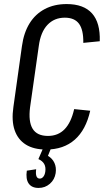

<svg xmlns="http://www.w3.org/2000/svg" viewBox="-20 -728 517 945"><path d="M207 8Q146 8 107 -16.5Q68 -41 52 -87.5Q36 -134 46 -202L88 -501Q97 -567 125.5 -613Q154 -659 200.5 -683.5Q247 -708 308 -708Q392 -708 433 -662Q474 -616 471 -525L390 -517Q391 -581 369 -611Q347 -641 299 -641Q247 -641 213.5 -605.5Q180 -570 171 -502L128 -200Q119 -130 140.5 -94.5Q162 -59 216 -59Q266 -59 298 -92Q330 -125 345 -191L424 -183Q403 -89 348 -40.5Q293 8 207 8ZM170 197Q136 197 121 175Q106 153 112 112L158 105Q155 128 159.5 139.5Q164 151 176 151Q186 151 193.5 141.5Q201 132 203 116Q206 94 197.5 79Q189 64 169 55L192 2H231L216 39Q238 52 248 74Q258 96 254 124Q249 156 225.5 176.5Q202 197 170 197Z"/></svg>

Font: Pathway Extreme Condensed
Style: Italic
Weight: 400
Width: 3
Italic angle: -8°
Version: Version 1.001;gftools[0.9.26]